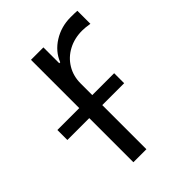

<svg xmlns="http://www.w3.org/2000/svg" viewBox="-205 -620 703 703"><g transform="rotate(-45 146.0 -269.0)"><path d="M71.3 -228.5H-42V-280.3H71.3V-530.3H135.7V-448.2H140.6Q156.7 -488.8 196 -513.4Q235.4 -538.1 284.2 -538.1Q310.5 -538.1 318.4 -537.1V-469.7Q294.9 -473.6 279.3 -473.6Q239.3 -473.6 207.3 -456.5Q175.3 -439.5 157 -409.2Q138.7 -378.9 138.7 -340.8V-280.3H252V-228.5H138.7V0H71.3Z"/></g></svg>

Font: Pretendard JP Light
Style: Regular
Weight: 300
Designer: Base glyphs from Inter by Rasmus Andersson; Hangeul glyphs from Noto Sans CJK(Source Han Sans) by Jang Soo-young and Kan
Foundry: Kil Hyung-jin
Version: Version 1.309